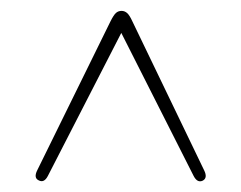

<svg xmlns="http://www.w3.org/2000/svg" viewBox="-20 -731 444 353"><path d="M353 -399Q343 -394 336 -407.5L203 -670.5L68 -407.5Q61 -394 51 -399.5Q41.5 -404 48.5 -418L183 -691.5Q189 -703.5 193.2 -707.2Q197.5 -711 203.5 -711Q209 -711 213.5 -707.2Q218 -703.5 223.5 -691.5L355.5 -417.5Q362 -404 353 -399Z"/></svg>

Font: Fraunces 72pt Soft Thin
Style: Regular
Weight: 100
Version: Version 1.000;[b76b70a41]